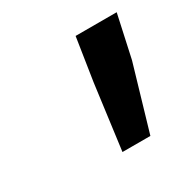

<svg xmlns="http://www.w3.org/2000/svg" viewBox="-79 -747 426 429"><g transform="rotate(-30 134.5 -532.5)"><path d="M124 -394 146 -561 163 -671H269L245 -561L196 -394Z"/></g></svg>

Font: TypoPRO Source Sans Pro
Style: Italic
Weight: 600
Italic angle: -11°
Designer: Paul D. Hunt
Foundry: Adobe Systems Incorporated
Version: Version 1.075;PS 2.000;hotconv 1.0.86;makeotf.lib2.5.63406